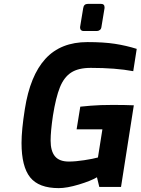

<svg xmlns="http://www.w3.org/2000/svg" viewBox="-20 -964 725 990"><path d="M91 -227Q91 -293 108 -401Q135 -574 214 -660.5Q293 -747 431 -747Q515 -747 573 -738Q631 -729 685 -712L667 -597Q576 -614 448 -614Q384 -614 347 -590Q310 -566 289 -514Q268 -462 253 -368Q241 -287 241 -239Q241 -185 263.5 -158Q286 -131 335 -131Q369 -131 414.5 -138Q460 -145 485 -152L508 -297H375L394 -414Q401 -415 448 -419Q495 -423 561 -423Q624 -423 670 -421L604 0H492L480 -50Q448 -31 386.5 -12.5Q325 6 283 6Q180 6 135.5 -49.5Q91 -105 91 -227ZM393 -821V-825L409 -922Q412 -944 433 -944H501Q519 -944 519 -927V-922L503 -825Q502 -815 495 -809.5Q488 -804 479 -804H411Q403 -804 398 -808.5Q393 -813 393 -821Z"/></svg>

Font: Exo
Style: Bold Italic
Weight: 700
Italic angle: -9°
Designer: Natanael Gama
Foundry: Natanael Gama
Version: Version 1.500; ttfautohint (v1.6)